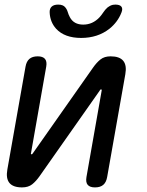

<svg xmlns="http://www.w3.org/2000/svg" viewBox="-20 -805 640 835"><path d="M12 -68 91 -515Q95 -538 108 -549Q121 -560 144 -560Q166 -560 175.5 -549Q185 -538 181 -515L115 -140Q114 -137 114.5 -135.5Q115 -134 118 -134Q120 -134 121 -136L124 -140L384 -510Q400 -533 417 -546.5Q434 -560 461 -560Q500 -560 516 -540.5Q532 -521 525 -482L446 -35Q442 -12 429 -1Q416 10 393 10Q371 10 361.5 -1Q352 -12 356 -35L422 -410Q423 -413 422.5 -414.5Q422 -416 419 -416Q417 -416 416 -415L413 -410L153 -40Q137 -17 120 -3.5Q103 10 76 10Q37 10 21 -9.5Q5 -29 12 -68ZM196 -750Q195 -767 204.5 -776Q214 -785 233 -785Q244 -785 251.5 -782Q259 -779 263 -774Q271 -765 274.5 -753Q278 -741 284 -730Q301 -698 342 -698Q383 -698 413 -730Q422 -740 429.5 -751.5Q437 -763 447 -772Q455 -778 462.5 -781.5Q470 -785 482 -785Q501 -785 508 -776Q515 -767 508 -750Q492 -709 456 -680Q405 -640 333 -640Q261 -640 224 -680Q198 -709 196 -750Z"/></svg>

Font: Maple Mono Normal NL
Style: Italic
Weight: 400
Italic angle: -10°
Monospace: yes
Designer: subframe7536
Version: Version 7.000